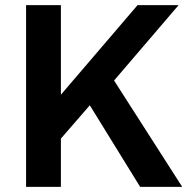

<svg xmlns="http://www.w3.org/2000/svg" viewBox="-20 -724 726 744"><path d="M216 -704V-357L513 -704H672L422 -412L686 0H523L328 -316L216 -187V0H81V-704Z"/></svg>

Font: Prodigy Sans SemiBold
Style: Regular
Weight: 600
Designer: Wei Huang
Foundry: Wei Huang
Version: Version 1.003; ttfautohint (v1.8.3)